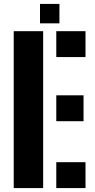

<svg xmlns="http://www.w3.org/2000/svg" viewBox="-20 -959 484 979"><path d="M50 0V-800H200V0ZM267 -668V-800H416V-668ZM267 -341V-473H406V-341ZM267 0V-132H416V0ZM184 -840V-939H283V-840Z"/></svg>

Font: Big Shoulders Stencil Text Black
Style: Regular
Weight: 900
Designer: Patric King
Foundry: XO Type Co
Version: Version 1.000